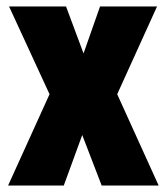

<svg xmlns="http://www.w3.org/2000/svg" viewBox="-20 -573 515 593"><path d="M133 -282 5 0H177L234 -156L294 0H470L342 -282L465 -553H289L238 -408L184 -553H8Z"/></svg>

Font: Noto Sans Oriya ExtCond Blk
Style: Regular
Weight: 900
Width: 2
Designer: Amélie Bonet and Sol Matas
Foundry: Google LLC
Version: Version 2.006